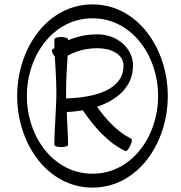

<svg xmlns="http://www.w3.org/2000/svg" viewBox="-20 -836 822 872"><path d="M742 -400C742 -617 604 -816 400 -816C196 -816 58 -617 58 -400C58 -183 196 16 400 16C604 16 742 -183 742 -400ZM102 -400C102 -586 224 -753 400 -753C576 -753 698 -586 698 -400C698 -214 576 -47 400 -47C224 -47 102 -214 102 -400ZM227 -658C227 -645 227 -631 227 -618C224 -616 220 -613 217 -610C212 -607 218 -593 228 -580L229 -579C232 -525 236 -472 236 -418C236 -338 227 -258 227 -178C227 -172 241 -168 258 -168C275 -168 289 -172 289 -178C289 -228 285 -277 283 -327C307 -328 332 -331 356 -335C408 -260 467 -190 549 -150C554 -147 564 -158 571 -173C579 -189 581 -203 576 -206C512 -238 463 -292 421 -351C515 -383 584 -444 584 -538C584 -620 509 -680 423 -680C376 -680 331 -671 289 -653C289 -654 289 -656 289 -658C289 -663 275 -668 258 -668C241 -668 227 -663 227 -658ZM280 -418C280 -473 284 -528 287 -583C328 -606 375 -617 423 -617C482 -617 541 -591 541 -538C541 -427 410 -393 280 -389C280 -399 280 -408 280 -418Z"/></svg>

Font: Nupuram ExtraLight
Style: Regular
Weight: 200
Designer: Santhosh Thottingal (santhosh.thottingal@gmail.com)
Foundry: SMC
Version: Version 1.000